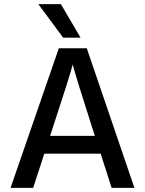

<svg xmlns="http://www.w3.org/2000/svg" viewBox="-20 -907 700 927"><path d="M233 -285 222 -251H438L427 -285Q389 -403 365 -480.5Q341 -558 336 -577L331 -596Q320 -549 233 -285ZM140 0H31L264 -674H399L629 0H519L466 -165H194ZM369 -725H285L165 -887H274Z"/></svg>

Font: Hind Vadodara Medium
Style: Regular
Weight: 500
Designer: Hitesh Malaviya
Foundry: Indian Type Foundry
Version: Version 1.001;PS 1.0;hotconv 1.0.86;makeotf.lib2.5.63406; tt